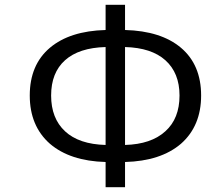

<svg xmlns="http://www.w3.org/2000/svg" viewBox="-20 -767 858 800"><path d="M501 -571V-163Q610 -166 669 -220Q728 -273 728 -369Q728 -463 669 -516Q611 -568 501 -571ZM420 -163V-571Q309 -568 251 -516Q193 -464 193 -369Q193 -274 251 -220Q309 -166 420 -163ZM501 -747V-642Q651 -638 734 -568Q818 -497 818 -369Q818 -242 734 -168Q650 -96 501 -92V13H420V-92Q272 -96 188 -168Q104 -242 104 -369Q104 -497 188 -568Q271 -638 420 -642V-747Z"/></svg>

Font: Source Han Sans Regular
Style: Regular
Weight: 400
Designer: Ryoko NISHIZUKA  (kana & ideographs); Paul D. Hunt (Latin, Greek & Cyrillic); Wenlong ZHANG  (bopomofo); Sandoll Communi
Foundry: Adobe Systems Incorporated
Version: Version 1.00 January 18, 2024, initial release